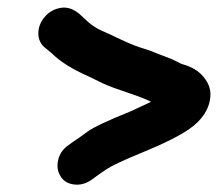

<svg xmlns="http://www.w3.org/2000/svg" viewBox="-20 -487 580 511"><path d="M99 -442C88 -429 82 -414 82 -398C82 -382 89 -368 101 -359L118 -345C140 -323 172 -303 215 -284C226 -279 239 -272 254 -265C269 -258 291 -250 321 -240C351 -230 371 -222 382 -216C358 -205 340 -196 326 -190C266 -166 228 -148 212 -136C196 -124 183 -115 175 -110L164 -102C149 -92 139 -79 135 -62C131 -45 133 -31 141 -18C149 -5 161 2 177 4C193 6 208 2 223 -8L234 -16C242 -22 252 -29 264 -37C276 -45 309 -61 363 -83C417 -105 458 -126 483 -143C519 -168 538 -198 540 -232C541 -250 535 -266 522 -282C509 -298 491 -309 466 -316C462 -317 457 -320 449 -324C441 -328 432 -332 421 -336C410 -340 399 -344 390 -348C381 -352 368 -356 352 -361C336 -366 311 -377 276 -394C266 -399 255 -403 245 -408C235 -413 224 -420 213 -430C202 -440 195 -447 190 -451C174 -464 158 -469 141 -466C124 -463 110 -455 99 -442Z"/></svg>

Font: AppleStorm
Style: XbdIta
Weight: 800
Foundry: Cannot Into Space Fonts
Version: Version 1.01